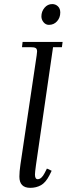

<svg xmlns="http://www.w3.org/2000/svg" viewBox="-20 -906 324 933"><path d="M74.2 -47.9Q74.2 -71.8 79.1 -105L158.2 -637.2Q160.2 -650.9 160.2 -655.8Q160.2 -668.5 153.3 -672.6Q146.5 -676.8 127.9 -676.8H86.9L89.8 -702.1H284.2L280.8 -676.8H237.8L154.8 -104Q149.9 -68.8 149.9 -58.1Q149.9 -35.2 163.1 -35.2Q181.6 -35.2 196.8 -64.9L208 -86.9L231 -76.2L220.2 -54.2Q202.1 -19 179.2 -6.1Q156.2 6.8 127 6.8Q74.2 6.8 74.2 -47.9ZM181.2 -826.2Q181.2 -850.1 196.3 -868.2Q211.4 -886.2 233.9 -886.2Q250 -886.2 261.5 -875.2Q272.9 -864.3 272.9 -845.2Q272.9 -820.3 257.3 -802.7Q241.7 -785.2 217.8 -785.2Q202.1 -785.2 191.7 -797.9Q181.2 -810.5 181.2 -826.2Z"/></svg>

Font: Dihjauti S
Style: Italic
Weight: 400
Italic angle: -9°
Designer: T. Christopher White
Version: Version 3.0.0